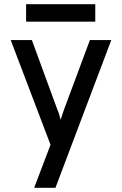

<svg xmlns="http://www.w3.org/2000/svg" viewBox="-20 -702 582 916"><path d="M143 194 221 -11.5 31 -511H132L253.5 -179.5Q259 -167 262.5 -155.5Q266 -144 269.5 -130.5Q273.5 -144 277.2 -155.2Q281 -166.5 285.5 -179.5L409 -511H511L244.5 194ZM104.5 -598.5V-682H434.5V-598.5Z"/></svg>

Font: Overpass Medium
Style: Regular
Weight: 500
Designer: Delve Withrington, Dave Bailey, Thomas Jockin
Foundry: Delve Fonts LLC
Version: Version 4.000